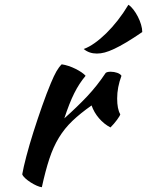

<svg xmlns="http://www.w3.org/2000/svg" viewBox="-20 -749 615 803"><path d="M73 -20Q78 -49 90.5 -96.5Q103 -144 120 -197.5Q137 -251 156 -305Q175 -359 193 -402Q206 -433 216 -450.5Q226 -468 238 -480Q252 -478 267 -473Q282 -468 296 -461Q310 -454 321 -446.5Q332 -439 338 -432Q311 -400 290.5 -359Q270 -318 249 -254Q303 -302 344.5 -346Q386 -390 422 -444Q428 -449 443 -449Q457 -449 470 -444.5Q483 -440 488 -432Q470 -384 470 -337Q470 -293 483 -271Q482 -265 469.5 -248Q457 -231 442 -216Q415 -230 394 -254.5Q373 -279 363 -308Q316 -275 283 -243.5Q250 -212 226.5 -173.5Q203 -135 186.5 -85Q170 -35 155 34Q146 33 133.5 27.5Q121 22 108.5 14Q96 6 86 -3Q76 -12 73 -20ZM517 -729Q527 -723 537.5 -709.5Q548 -696 556.5 -679.5Q565 -663 570 -646Q575 -629 575 -615Q537 -589 508.5 -572Q480 -555 457.5 -544.5Q435 -534 418 -529.5Q401 -525 385 -525Q353 -525 330 -544Q352 -552 376 -569Q400 -586 424.5 -610Q449 -634 472.5 -664Q496 -694 517 -729Z"/></svg>

Font: Kaushan Script
Style: Regular
Weight: 400
Designer: Pablo Impallari
Foundry: Pablo Impallari
Version: Version 1.002